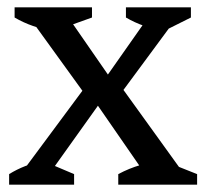

<svg xmlns="http://www.w3.org/2000/svg" viewBox="-20 -506 564 526"><path d="M40 -10V-34L221 -278H305L478 -38V-10H391L234 -237H263L101 -10ZM5 0V-29Q47 -55 98 -65L183 -29V0ZM304 0V-29Q334 -45 365 -54Q396 -63 427 -66L520 -29V0ZM126 -420Q96 -426 70 -435Q44 -444 20 -458V-486H232V-458ZM219 -239 65 -452V-476H155L290 -281H261L398 -476H461V-453L303 -239ZM429 -421Q401 -426 375 -435Q349 -444 325 -458V-486H503V-458Z"/></svg>

Font: Piazzolla 24pt Medium
Style: Regular
Weight: 500
Designer: Juan Pablo del Peral
Foundry: Huerta Tipografica
Version: Version 2.005